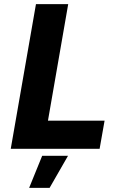

<svg xmlns="http://www.w3.org/2000/svg" viewBox="-20 -720 579 929"><path d="M32 0H462L486 -136H212L310 -700H154ZM121 189H220L309 34H184Z"/></svg>

Font: Fixel Display 20240404
Style: Bold Italic
Weight: 700
Italic angle: -10°
Designer: AlfaBravo + MacPaw
Foundry: Kyrylo Tkachov, Marchela Mozhyna, Serhii Makarenko, Maria Weinstein, Zakhar Kryvoshyya
Version: Version 1.211;Glyphs 3.2 (3225)